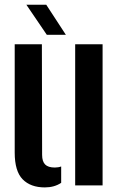

<svg xmlns="http://www.w3.org/2000/svg" viewBox="-20 -788 508 816"><path d="M42.5 -139.5V-600H158L159 -129.5Q159 -102 171.8 -89Q184.5 -76 213 -76Q228 -76 240 -80.5V-11Q211 8.5 170.5 8.5Q110 8.5 76.2 -26Q42.5 -60.5 42.5 -139.5ZM299.5 0V-600H416V0ZM179 -640 92 -768H176.5L260 -640Z"/></svg>

Font: Big Shoulders Stencil Text Thin
Style: Bold
Weight: 700
Version: Version 2.001